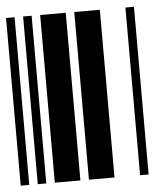

<svg xmlns="http://www.w3.org/2000/svg" viewBox="-46 -631 573 673"><g transform="rotate(-5 240.0 -295.0)"><path d="M0 0V-590H30V0ZM60 0V-590H90V0ZM120 0V-590H210V0ZM240 0V-590H330V0ZM420 0V-590H450V0Z"/></g></svg>

Font: Libre Barcode 39
Style: Regular
Weight: 400
Version: Version 1.005; ttfautohint (v1.8.3)